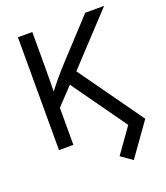

<svg xmlns="http://www.w3.org/2000/svg" viewBox="-166 -840 1004 1163"><g transform="rotate(-20 336.0 -258.5)"><path d="M304.7 -492.7 522 -727.5H643.6L333 -394.5L328.1 -395L151.4 -208V-307.1Q187 -356.4 224.6 -401.6Q262.2 -446.8 304.7 -492.7ZM87.9 -727.5H180.7V-478.5L179.2 -321.8L180.7 -276.4V0H87.9ZM420.4 160.2 534.2 0 271 -370.1 328.6 -442.4 644 0 493.2 211.9Z"/></g></svg>

Font: Inter RS Variable
Style: Regular
Weight: 400
Designer: Rasmus Andersson (customised by Maria Ramos and Noel Pretorius)
Foundry: rsms
Version: Version 3.001;Glyphs 3.2.3 (3260)